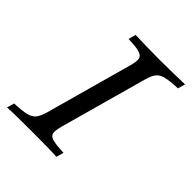

<svg xmlns="http://www.w3.org/2000/svg" viewBox="-172 -671 771 771"><g transform="rotate(45 214.0 -285.5)"><path d="M-6.5 0 2.4 -31.5Q46.5 -33.1 69.3 -38.8Q92 -44.5 102.8 -58.6Q113.5 -72.7 121.6 -100.8L224 -470.2Q232 -499.2 229.3 -512.9Q226.5 -526.6 206.6 -532.7Q186.6 -538.7 144.4 -539.5L152.4 -571Q177.4 -570.2 213 -569.4Q248.6 -568.5 290.9 -568.5Q332.4 -568.5 369.6 -569.4Q406.8 -570.2 433.6 -571L424.7 -539.5Q380.8 -537.9 358 -532.3Q335.2 -526.6 324.4 -512.9Q313.6 -499.1 305.5 -470.1L203.1 -100.8Q195.1 -71.8 197.8 -57.7Q200.5 -43.5 220.5 -38.3Q240.4 -33.1 282.7 -31.5L273.8 0Q249.7 -1.6 213.3 -2Q176.9 -2.4 136.1 -2.4Q92.9 -2.4 56.1 -2Q19.3 -1.6 -6.5 0Z"/></g></svg>

Font: Playfair 5pt SemiExpanded Light 12pt
Style: Italic
Weight: 300
Italic angle: -15.6°
Version: Version 2.000;gftools[0.9.28]